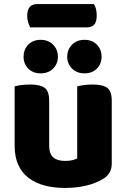

<svg xmlns="http://www.w3.org/2000/svg" viewBox="-20 -909 622 945"><path d="M128 -774Q124 -783 119 -798Q114 -813 114 -829Q114 -862 127 -875.5Q140 -889 163 -889H442Q449 -879 452.5 -864.5Q456 -850 456 -833Q456 -800 443 -787Q430 -774 407 -774ZM52 -484Q63 -487 83.5 -490Q104 -493 128 -493Q178 -493 200 -476.5Q222 -460 222 -413V-193Q222 -152 242 -134.5Q262 -117 300 -117Q323 -117 337.5 -121Q352 -125 360 -129V-484Q371 -487 391.5 -490Q412 -493 436 -493Q486 -493 508 -476.5Q530 -460 530 -413V-104Q530 -54 488 -29Q453 -7 404.5 4.5Q356 16 299 16Q245 16 199.5 4Q154 -8 121 -33Q88 -58 70 -97.5Q52 -137 52 -193ZM265 -630Q265 -595 241.5 -571.5Q218 -548 180 -548Q142 -548 119 -571.5Q96 -595 96 -630Q96 -665 119 -689Q142 -713 180 -713Q218 -713 241.5 -689Q265 -665 265 -630ZM480 -630Q480 -595 457 -571.5Q434 -548 396 -548Q358 -548 334.5 -571.5Q311 -595 311 -630Q311 -665 334.5 -689Q358 -713 396 -713Q434 -713 457 -689Q480 -665 480 -630Z"/></svg>

Font: Baloo Tammudu 2 ExtraBold
Style: Regular
Weight: 800
Designer: Maithili Shingre, Omkar Shende and Ek Type
Foundry: Ek Type
Version: Version 1.640;hotconv 1.0.111;makeotfexe 2.5.65597; ttfautoh